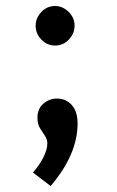

<svg xmlns="http://www.w3.org/2000/svg" viewBox="-20 -452 390 641"><path d="M164 -300Q137 -300 118 -320Q99 -340 99 -366Q99 -392 118 -412Q137 -432 164 -432Q189 -432 209 -412.5Q229 -393 229 -366Q229 -340 210 -320Q191 -300 164 -300ZM149 169 90 124Q112 99 125 73Q138 47 138 27Q138 13 130 1.5Q122 -10 113.5 -24Q105 -38 105 -59Q105 -89 125 -106Q145 -123 170 -123Q200 -123 219.5 -101.5Q239 -80 239 -40Q239 64 149 169Z"/></svg>

Font: Inconsolata ExtraCondensed ExtraBold
Style: Regular
Weight: 800
Width: 2
Monospace: yes
Designer: Raph Levien, Cyreal, Brenton Simpson
Foundry: Raph Levien, Cyreal, Google
Version: Version 3.001; ttfautohint (v1.8.2.53-6de2)